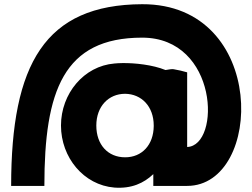

<svg xmlns="http://www.w3.org/2000/svg" viewBox="-20 -884 1200 913"><path d="M33 0H191C191 -452 282 -705 656 -705C1019 -705 1031 -191 870 -185V-540C850 -546 828 -551 805 -555C797 -556 784 -554 767 -551C706 -576 620 -585 561 -584C547 -584 535 -583 524 -582C379 -570 270 -439 270 -287C270 -135 378 -4 524 8C605 14 664 -13 709 -56V0H870C1233 0 1254 -866 656 -864C194 -862 33 -580 33 0ZM438 -287C438 -378 496 -438 575 -438C653 -437 711 -378 711 -287V-284C710 -195 655 -136 575 -136C493 -136 438 -196 438 -287Z"/></svg>

Font: Rabbid Highway Sign IV
Style: Bd
Weight: 400
Foundry: Cannot Into Space Fonts
Version: Version 0.277